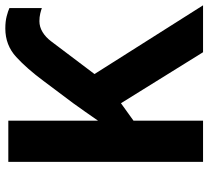

<svg xmlns="http://www.w3.org/2000/svg" viewBox="-50 -714 765 704"><g transform="rotate(-90 332.0 -362.5)"><path d="M579 -725Q605 -725 624 -720Q643 -715 654 -710V-591Q646 -594 633.5 -597Q621 -600 606 -600Q585 -600 566 -588.5Q547 -577 532 -557L412 -398L664 0H492L305 -301L241 -255V0H90V-714H241V-385Q257 -408 273 -431Q289 -454 305 -476L386 -584Q431 -645 474.5 -685Q518 -725 579 -725Z"/></g></svg>

Font: Noto IKEA Arabic
Style: Bold
Weight: 700
Designer: Monotype Design Team
Foundry: Monotype Imaging Inc.
Version: Version 1.200